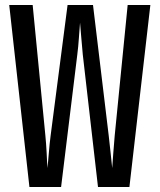

<svg xmlns="http://www.w3.org/2000/svg" viewBox="-20 -750 640 770"><path d="M98 0 17 -730H111L162 -206Q165 -176 167 -138Q169 -100 170 -76Q173 -100 176 -138Q179 -176 183 -206L251 -730H353L416 -206Q419 -176 423.5 -138Q428 -100 430 -76Q432 -100 434.5 -138Q437 -176 440 -206L492 -730H583L499 0H373L312 -531Q309 -562 306 -599Q303 -636 301 -659Q299 -636 296.5 -599Q294 -562 290 -531L225 0Z"/></svg>

Font: JetBrains Mono SemiBold
Style: Regular
Weight: 472
Monospace: yes
Designer: Philipp Nurullin, Konstantin Bulenkov
Foundry: JetBrains
Version: Version 2.305; ttfautohint (v1.8.4.7-5d5b)